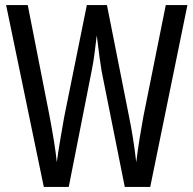

<svg xmlns="http://www.w3.org/2000/svg" viewBox="-20 -734 759 754"><path d="M716 -714 570 0H470L379 -455Q376 -473 371 -508.5Q366 -544 360 -595Q356 -563 351.5 -526.5Q347 -490 340 -456L250 0H152L4 -714H89L175 -276Q185 -223 192.5 -176Q200 -129 203 -97Q209 -141 217 -187.5Q225 -234 232 -274L321 -714H400L487 -275Q495 -236 502 -192.5Q509 -149 515 -97Q521 -146 528.5 -192Q536 -238 543 -276L631 -714Z"/></svg>

Font: Noto Sans Malayalam ExtraCondensed
Style: Regular
Weight: 400
Width: 2
Designer: Jelle Bosma - Monotype Design Team
Foundry: Monotype Imaging Inc.
Version: Version 2.104; ttfautohint (v1.8.4.7-5d5b)